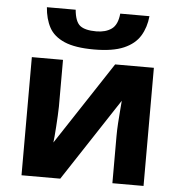

<svg xmlns="http://www.w3.org/2000/svg" viewBox="-54 -833 829 884"><g transform="rotate(5 360.0 -390.5)"><path d="M222 -546V-330Q222 -313 220.5 -288Q219 -263 217.5 -237Q216 -211 214 -191Q212 -171 211 -163L463 -546H642V0H498V-218Q498 -245 500 -277.5Q502 -310 504.5 -338.5Q507 -367 508 -382L257 0H78V-546ZM601 -781Q596 -729 572 -689.5Q548 -650 497 -628Q446 -606 360 -606Q272 -606 222.5 -627.5Q173 -649 152 -688Q131 -727 127 -781H260Q265 -726 288 -708Q311 -690 363 -690Q406 -690 433.5 -709.5Q461 -729 466 -781Z"/></g></svg>

Font: Noto Sans IKEA
Style: Bold
Weight: 600
Designer: Monotype Design Team
Foundry: Monotype Imaging Inc.
Version: Version 2.001